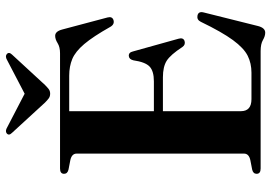

<svg xmlns="http://www.w3.org/2000/svg" viewBox="-158 -772 945 670"><g transform="rotate(-90 315.0 -436.5)"><path d="M44 -686Q44 -700 62.5 -700H464.5Q486.5 -700 500 -708.5Q513.5 -717 525.5 -717Q541 -717 547.5 -692.5L589.5 -534.5Q594 -518 580.5 -513.5Q565.5 -509 556.5 -525Q523 -584.5 496.8 -615.5Q470.5 -646.5 444.8 -657.2Q419 -668 386.5 -668H262.5V-372.5H366.5Q402.5 -372.5 418.2 -387.5Q434 -402.5 440 -444Q443.5 -459 455 -460Q467.5 -461 471 -445.5L515.5 -286Q520 -270 507.5 -265.5Q494.5 -261.5 486.5 -273Q459.5 -314.5 438.5 -327.8Q417.5 -341 381 -341H262.5V-69Q262.5 -32 304.5 -32H397Q429.5 -32 456 -45.2Q482.5 -58.5 510.5 -96.5Q538.5 -134.5 574.5 -209Q581.5 -223 595.5 -220.5Q612 -217.5 607 -198.5L559.5 -8.5Q553 16 536.5 16Q524.5 16 510.8 8Q497 0 472.5 0H62.5Q44 0 44 -14Q44 -26 58.5 -29.5L92 -36Q114.5 -41 114.5 -58V-642Q114.5 -659 92 -664L58.5 -670.5Q44 -674 44 -686ZM354 -752.5Q346 -744.5 339.5 -739.5Q333 -734.5 323.5 -734.5Q314 -734.5 307.2 -739.5Q300.5 -744.5 292.5 -752.5L187 -867.5Q176 -878.5 185 -886Q193 -892.5 207 -884L323.5 -823.5L439.5 -884Q453.5 -892.5 461.5 -886Q470.5 -878.5 460 -867.5Z"/></g></svg>

Font: Fraunces 72pt SemiBold
Style: Regular
Weight: 600
Version: Version 1.000;[b76b70a41]